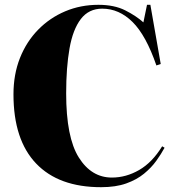

<svg xmlns="http://www.w3.org/2000/svg" viewBox="-20 -764 730 798"><path d="M400 14Q224 14 130 -84.5Q36 -183 36 -372Q36 -455 63 -523Q90 -591 138.5 -640.5Q187 -690 251 -717Q315 -744 389 -744Q455 -744 500.5 -721Q546 -698 576 -671L591 -744H605L648 -498L630 -492Q587 -617 531 -672.5Q475 -728 405 -728Q349 -728 316 -685Q283 -642 269 -563Q255 -484 255 -376Q255 -193 307.5 -109.5Q360 -26 445 -26Q504 -26 558.5 -57.5Q613 -89 654 -156L664 -150Q650 -124 629.5 -95.5Q609 -67 578.5 -42Q548 -17 504.5 -1.5Q461 14 400 14Z"/></svg>

Font: Literata 72pt ExtraBold
Style: Regular
Weight: 800
Designer: Latin by Veronika Burian and Jose Scaglione. Greek by Irene Vlachou. Cyrillic by Vera Evstafieva.
Foundry: TypeTogether
Version: Version 3.002